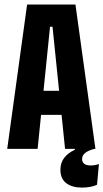

<svg xmlns="http://www.w3.org/2000/svg" viewBox="-20 -659 458 850"><path d="M12 0 100 -639H314L402.5 0H268L212.5 -540.5H201.5L146.5 0ZM117.5 -150.5V-257H295.5V-150.5ZM343.5 171.5Q299 171.5 273.2 151.8Q247.5 132 247.5 93V92.5Q247.5 61.5 264.2 39.8Q281 18 311.5 4V-3.5L398 -4V0Q371 7 357.2 18Q343.5 29 343.5 45V45.5Q343.5 59.5 353.5 66.5Q363.5 73.5 381 73.5Q392 73.5 400.8 71.8Q409.5 70 418 67.5L409.5 159Q397 165 379.5 168.2Q362 171.5 343.5 171.5Z"/></svg>

Font: Anek Latin Condensed
Style: Bold
Weight: 700
Width: 3
Designer: Yesha Goshar
Foundry: Ek Type
Version: Version 1.003